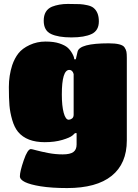

<svg xmlns="http://www.w3.org/2000/svg" viewBox="-20 -800 699 975"><path d="M369 -124H361L348 -112Q335 -101 296.5 -89.5Q258 -78 207 -78Q116 -78 72 -130Q53 -153 42 -191Q31 -229 28 -264.5Q25 -300 25 -358Q25 -416 42 -469Q54 -504 73.5 -529Q93 -554 130.5 -571.5Q168 -589 211 -589Q254 -589 282 -579.5Q310 -570 323.5 -558Q337 -546 347 -528Q357 -510 357 -499H365L374 -538Q384 -580 532 -580Q598 -580 612 -560Q620 -548 622 -537.5Q624 -527 624 -506V-87Q624 31 547 93Q470 155 321 155Q242 155 186 146Q81 129 81 95Q81 71 100.5 14Q120 -43 137 -43Q141 -43 165 -36.5Q189 -30 225 -23Q261 -16 298.5 -16Q336 -16 352.5 -28Q369 -40 369 -66ZM332 -445Q294 -445 294 -320Q294 -262 303.5 -227Q313 -192 329 -192Q337 -192 345.5 -198Q354 -204 354 -218V-424Q348 -445 332 -445ZM455 -760Q482 -738 482 -691.5Q482 -645 445.5 -627.5Q409 -610 342.5 -610Q276 -610 239 -627.5Q202 -645 202 -695Q202 -748 244 -766Q280 -780 324.5 -780Q369 -780 386 -779Q403 -778 423.5 -773.5Q444 -769 455 -760Z"/></svg>

Font: Titan One
Style: Regular
Weight: 400
Designer: Rodrigo Fuenzalida
Foundry: Rodrigo Fuenzalida
Version: Version 1.001